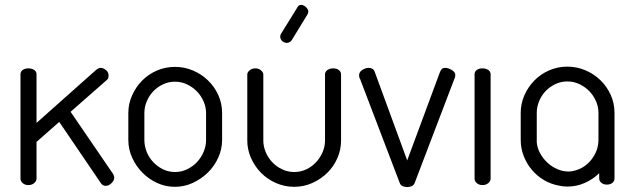

<svg xmlns="http://www.w3.org/2000/svg" viewBox="-20 -750 2568 778"><path d="M266 -297 439 -44Q443 -36 443 -30Q443 -19 432 -8Q421 3 408 3Q395 3 388 -9L220 -256L128 -175V-26Q128 -16 118.5 -8Q109 0 95 0Q81 0 72 -8Q63 -16 63 -26V-449Q63 -460 72 -466.5Q81 -473 95 -473Q109 -473 118.5 -466.5Q128 -460 128 -449V-252L372 -469Q376 -471 379.5 -473Q383 -475 387 -475Q399 -475 409.5 -466Q420 -457 420 -444Q420 -439 419 -434.5Q418 -430 413 -426Z M689 -479Q727 -479 761.5 -464.5Q796 -450 822.5 -424.5Q849 -399 864.5 -365Q880 -331 880 -292V-183Q880 -146 864.5 -111.5Q849 -77 822.5 -51Q796 -25 761.5 -9Q727 7 689 7Q651 7 617 -8.5Q583 -24 557 -50.5Q531 -77 515.5 -111Q500 -145 500 -183V-292Q500 -329 515 -363Q530 -397 555.5 -423Q581 -449 615.5 -464Q650 -479 689 -479ZM815 -292Q815 -316 805 -339Q795 -362 778 -379.5Q761 -397 738 -408Q715 -419 689 -419Q663 -419 640 -408Q617 -397 600.5 -379.5Q584 -362 574.5 -339Q565 -316 565 -292V-183Q565 -158 574.5 -134.5Q584 -111 601 -93Q618 -75 640.5 -64Q663 -53 689 -53Q715 -53 738 -64Q761 -75 778 -93Q795 -111 805 -134.5Q815 -158 815 -183Z M1172 7Q1133 7 1098 -8.5Q1063 -24 1037.5 -50Q1012 -76 997 -110Q982 -144 982 -181V-448Q982 -457 991.5 -465Q1001 -473 1015 -473Q1028 -473 1037.5 -465Q1047 -457 1047 -448V-181Q1047 -157 1056.5 -134Q1066 -111 1083 -93Q1100 -75 1123 -64Q1146 -53 1172 -53Q1198 -53 1220.5 -63.5Q1243 -74 1260 -92Q1277 -110 1287 -133Q1297 -156 1297 -181V-449Q1297 -459 1306.5 -466Q1316 -473 1330 -473Q1344 -473 1353 -466Q1362 -459 1362 -449V-181Q1362 -143 1347 -109Q1332 -75 1306 -49.5Q1280 -24 1245.5 -8.5Q1211 7 1172 7ZM1162 -587Q1160 -585 1158 -582.5Q1156 -580 1154 -580Q1146 -574 1134.5 -577.5Q1123 -581 1118 -591Q1113 -601 1118 -612L1185 -720Q1187 -724 1190 -727Q1200 -733 1210 -728Q1220 -723 1225 -715Q1234 -704 1225 -690Z M1439 -430Q1437 -432 1436 -437Q1435 -442 1435 -445Q1435 -458 1448 -466.5Q1461 -475 1474 -475Q1482 -475 1488.5 -471.5Q1495 -468 1498 -460L1630 -100L1762 -456Q1765 -464 1769.5 -469.5Q1774 -475 1785 -475Q1796 -475 1810.5 -466.5Q1825 -458 1825 -446Q1825 -438 1821 -430L1660 -8Q1657 0 1649 4Q1641 8 1630 8Q1619 8 1611 4Q1603 0 1600 -8Z M1935 -473Q1949 -473 1958.5 -466.5Q1968 -460 1968 -449V-26Q1968 -16 1958.5 -8Q1949 0 1935 0Q1921 0 1912 -8Q1903 -16 1903 -26V-449Q1903 -460 1912 -466.5Q1921 -473 1935 -473Z M2279 -480Q2317 -480 2351.5 -465.5Q2386 -451 2412.5 -425.5Q2439 -400 2454.5 -366Q2470 -332 2470 -293V-280V-184V-27Q2470 -16 2461.5 -9Q2453 -2 2439 -2Q2426 -2 2417 -9Q2408 -16 2408 -27V-48Q2382 -23 2349 -8.5Q2316 6 2279 6Q2270 6 2261 5Q2252 4 2244 2Q2212 -4 2184 -20.5Q2156 -37 2135 -62Q2114 -87 2102 -118Q2090 -149 2090 -183V-184V-280V-293Q2090 -330 2105 -364Q2120 -398 2145.5 -424Q2171 -450 2205.5 -465Q2240 -480 2279 -480ZM2155 -280V-184V-173Q2157 -150 2168.5 -129Q2180 -108 2197.5 -91.5Q2215 -75 2237.5 -65Q2260 -55 2284 -55Q2295 -55 2306 -58Q2349 -68 2377 -104Q2405 -140 2405 -184V-280V-293Q2405 -317 2395 -340Q2385 -363 2368 -380.5Q2351 -398 2328 -409Q2305 -420 2279 -420Q2253 -420 2230 -409Q2207 -398 2190.5 -380.5Q2174 -363 2164.5 -340Q2155 -317 2155 -293Z"/></svg>

Font: AkaAcidDosis
Style: Regular
Weight: 400
Designer: Edgar Tolentino, Pablo Impallari, Igino Marini, Aka-Acid
Foundry: Edgar Tolentino, Pablo Impallari, Igino Marini, Cyberella
Version: Version 1.007